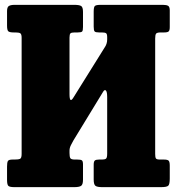

<svg xmlns="http://www.w3.org/2000/svg" viewBox="-20 -770 728 790"><path d="M421 -617Q421 -630 416.5 -633.2Q412 -636.5 399 -636.5H387.5Q373.5 -636.5 369.5 -640.5Q365.5 -644.5 365.5 -660.5V-722Q365.5 -740.5 370.2 -745.2Q375 -750 393 -750H651Q665 -750 671.8 -746Q678.5 -742 678.5 -727V-658.5Q678.5 -645 674 -640.8Q669.5 -636.5 655 -636.5H641Q626 -636.5 622.2 -631.5Q618.5 -626.5 618.5 -611.5V-136.5Q618.5 -123 621.5 -118.2Q624.5 -113.5 638 -113.5H654.5Q669.5 -113.5 674 -108.8Q678.5 -104 678.5 -88.5V-35.5Q678.5 -11.5 672.2 -5.8Q666 0 642.5 0H400.5Q380.5 0 373 -5.2Q365.5 -10.5 365.5 -31.5V-92.5Q365.5 -105.5 370.2 -109.5Q375 -113.5 387.5 -113.5H400Q411.5 -113.5 416.2 -117.2Q421 -121 421 -138V-370Q421 -392 415.8 -397.5Q410.5 -403 404 -392L282 -192Q278 -185 272 -173.2Q266 -161.5 266 -150.5V-140.5Q266 -125.5 269.2 -119.5Q272.5 -113.5 288 -113.5H298Q311.5 -113.5 316.5 -110.5Q321.5 -107.5 321.5 -93.5V-30.5Q321.5 -10 313.2 -5Q305 0 285.5 0H39.5Q20.5 0 14.8 -4.8Q9 -9.5 9 -30V-84.5Q9 -100.5 12.2 -107Q15.5 -113.5 31.5 -113.5H39.5Q56 -113.5 62.5 -116.5Q69 -119.5 69 -136.5V-614.5Q69 -629 63.8 -632.8Q58.5 -636.5 44 -636.5H37Q19.5 -636.5 14.2 -641.2Q9 -646 9 -664.5V-724.5Q9 -741 16.8 -745.5Q24.5 -750 39.5 -750H287Q305.5 -750 313.5 -745.5Q321.5 -741 321.5 -721V-659Q321.5 -644 317.8 -640.2Q314 -636.5 299.5 -636.5H287Q274 -636.5 270 -632.8Q266 -629 266 -615.5V-383Q266 -342.5 282 -368.5L413 -578.5Q416 -583 418.5 -590.8Q421 -598.5 421 -607.5Z"/></svg>

Font: Besley* Condensed Heavy
Style: Regular
Weight: 800
Width: 3
Designer: Owen Earl
Foundry: indestructible type*
Version: Version 3.000; ttfautohint (v1.8.3)